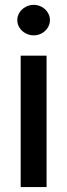

<svg xmlns="http://www.w3.org/2000/svg" viewBox="-20 -755 271 775"><path d="M63.5 -530.3H168V0H63.5ZM49.8 -673.8Q49.8 -690.4 58.8 -704.6Q67.9 -718.8 83.3 -727.1Q98.6 -735.4 116.2 -735.4Q133.8 -735.4 148.7 -727.1Q163.6 -718.8 172.6 -704.6Q181.6 -690.4 181.6 -673.8Q181.6 -657.2 172.6 -643.1Q163.6 -628.9 148.7 -620.6Q133.8 -612.3 116.2 -612.3Q98.6 -612.3 83.3 -620.6Q67.9 -628.9 58.8 -643.1Q49.8 -657.2 49.8 -673.8Z"/></svg>

Font: WEMIX Pretendard Medium
Style: Regular
Weight: 500
Designer: Base glyphs from Inter by Rasmus Andersson; Hangeul glyphs from Noto Sans CJK(Source Han Sans) by Jang Soo-young and Kan
Foundry: Kil Hyung-jin
Version: Version 1.000